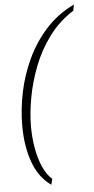

<svg xmlns="http://www.w3.org/2000/svg" viewBox="-59 -781 456 934"><g transform="rotate(-5 169.5 -314.0)"><path d="M153 118Q94 77 65.5 -1Q37 -79 37 -181Q37 -259 54 -342Q71 -425 107.5 -503Q144 -581 201 -644Q258 -707 339 -746L333 -716Q263 -672 214 -606Q165 -540 135.5 -463.5Q106 -387 92.5 -311.5Q79 -236 79 -172Q79 -119 88 -67.5Q97 -16 115 25Q133 66 160 90Z"/></g></svg>

Font: Noto Serif SemiCondensed ExtraLight
Style: Italic
Weight: 200
Width: 4
Italic angle: -12°
Designer: Monotype Design Team
Foundry: Monotype Imaging Inc.
Version: Version 2.013